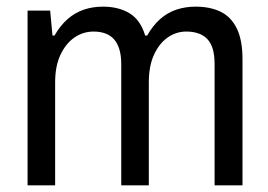

<svg xmlns="http://www.w3.org/2000/svg" viewBox="-20 -558 808 578"><path d="M63 0V-526H131L138 -451H144Q162 -482 184 -501Q206 -520 232.5 -529Q259 -538 290 -538Q337 -538 370 -518Q403 -498 417 -451H423Q440 -481 462 -500.5Q484 -520 511 -529Q538 -538 569 -538Q612 -538 643.5 -523Q675 -508 692.5 -473Q710 -438 710 -380V0H626V-364Q626 -392 620.5 -410.5Q615 -429 604 -440.5Q593 -452 577 -457.5Q561 -463 541 -463Q510 -463 484.5 -445Q459 -427 443.5 -393Q428 -359 428 -310V0H345V-364Q345 -392 339 -410.5Q333 -429 322.5 -440.5Q312 -452 296.5 -457.5Q281 -463 262 -463Q230 -463 204 -445Q178 -427 162 -393Q146 -359 146 -310V0Z"/></svg>

Font: Archivo SemiCondensed
Style: Regular
Weight: 400
Width: 4
Designer: Hector Gatti
Foundry: Omnibus-Type
Version: Version 2.001